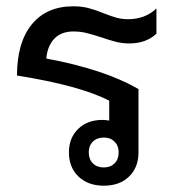

<svg xmlns="http://www.w3.org/2000/svg" viewBox="-20 -580 551 610"><path d="M127 -394Q311 -360 420 -297V-96Q420 -48 390 -19Q360 10 310 10Q260 10 229.5 -19Q199 -48 199 -96Q199 -142 228.5 -170.5Q258 -199 305 -199Q313 -199 327 -197V-260Q235 -308 34 -340Q34 -445 81 -502.5Q128 -560 213 -560Q239 -560 260.5 -554.5Q282 -549 309 -538Q334 -528 351 -523.5Q368 -519 387 -519Q441 -519 477 -553V-473Q444 -442 391 -442Q369 -442 349 -447Q329 -452 303 -461Q272 -471 253.5 -475.5Q235 -480 213 -480Q175 -480 153 -457.5Q131 -435 127 -394ZM357 -96Q357 -117 344 -130Q331 -143 310 -143Q288 -143 275 -130Q262 -117 262 -96Q262 -74 275 -61Q288 -48 310 -48Q331 -48 344 -61Q357 -74 357 -96Z"/></svg>

Font: Bai Jamjuree Medium
Style: Regular
Weight: 500
Version: Version 1.000; ttfautohint (v1.6)